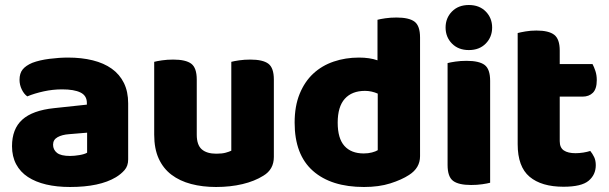

<svg xmlns="http://www.w3.org/2000/svg" viewBox="-20 -731 2431 767"><path d="M260 -108Q277 -108 297.5 -111.5Q318 -115 328 -121V-201L256 -195Q228 -193 210 -183Q192 -173 192 -153Q192 -133 207.5 -120.5Q223 -108 260 -108ZM252 -501Q306 -501 350.5 -490Q395 -479 426.5 -456.5Q458 -434 475 -399.5Q492 -365 492 -318V-94Q492 -68 477.5 -51.5Q463 -35 443 -23Q378 16 260 16Q207 16 164.5 6Q122 -4 91.5 -24Q61 -44 44.5 -75Q28 -106 28 -147Q28 -216 69 -253Q110 -290 196 -299L327 -313V-320Q327 -349 301.5 -361.5Q276 -374 228 -374Q191 -374 154.5 -366Q118 -358 89 -346Q76 -355 67 -373.5Q58 -392 58 -412Q58 -438 70.5 -453.5Q83 -469 109 -480Q138 -491 177.5 -496Q217 -501 252 -501Z M596 -484Q607 -487 627.5 -490Q648 -493 672 -493Q722 -493 744 -476.5Q766 -460 766 -413V-193Q766 -152 786 -134.5Q806 -117 844 -117Q867 -117 881.5 -121Q896 -125 904 -129V-484Q915 -487 935.5 -490Q956 -493 980 -493Q1030 -493 1052 -476.5Q1074 -460 1074 -413V-104Q1074 -54 1032 -29Q997 -7 948.5 4.5Q900 16 843 16Q789 16 743.5 4Q698 -8 665 -33Q632 -58 614 -97.5Q596 -137 596 -193Z M1414 -501Q1457 -501 1488 -490V-652Q1499 -655 1519.5 -658Q1540 -661 1564 -661Q1614 -661 1636 -644.5Q1658 -628 1658 -581V-107Q1658 -60 1614 -32Q1585 -13 1539.5 1.5Q1494 16 1434 16Q1303 16 1230 -48.5Q1157 -113 1157 -241Q1157 -307 1177 -356Q1197 -405 1231.5 -437Q1266 -469 1313 -485Q1360 -501 1414 -501ZM1489 -357Q1478 -362 1465 -365Q1452 -368 1438 -368Q1386 -368 1357.5 -336.5Q1329 -305 1329 -241Q1329 -178 1356 -148Q1383 -118 1433 -118Q1451 -118 1466 -122Q1481 -126 1489 -131Z M1768 -479Q1779 -482 1799.5 -485Q1820 -488 1844 -488Q1894 -488 1916 -471.5Q1938 -455 1938 -408V-1Q1927 2 1906.5 5Q1886 8 1862 8Q1812 8 1790 -8.5Q1768 -25 1768 -72ZM1760 -621Q1760 -659 1785.5 -685Q1811 -711 1853 -711Q1895 -711 1920.5 -685Q1946 -659 1946 -621Q1946 -583 1920.5 -557Q1895 -531 1853 -531Q1811 -531 1785.5 -557Q1760 -583 1760 -621Z M2231 15Q2143 15 2095.5 -25Q2048 -65 2048 -155V-599Q2059 -602 2079.5 -605.5Q2100 -609 2123 -609Q2172 -609 2194 -592Q2216 -575 2216 -529V-475H2347Q2353 -464 2358.5 -447.5Q2364 -431 2364 -411Q2364 -376 2348.5 -360.5Q2333 -345 2307 -345H2216V-167Q2216 -141 2232.5 -130Q2249 -119 2279 -119Q2294 -119 2310 -121.5Q2326 -124 2338 -128Q2347 -117 2353.5 -103.5Q2360 -90 2360 -71Q2360 -33 2331.5 -9Q2303 15 2231 15Z"/></svg>

Font: Baloo Paaji 2 ExtraBold
Style: Regular
Weight: 800
Designer: Shuchita Grover, Noopur Datye and Ek Type
Foundry: Ek Type
Version: Version 1.640;hotconv 1.0.111;makeotfexe 2.5.65597; ttfautoh